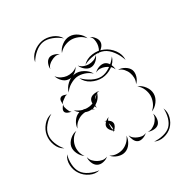

<svg xmlns="http://www.w3.org/2000/svg" viewBox="-308 -1016 1168 1236"><g transform="rotate(-30 276.5 -397.5)"><path d="M347 -589Q375 -619 418.5 -625Q462 -631 500 -614Q538 -598 563.5 -563Q589 -528 587 -487Q575 -526 550.5 -559Q526 -592 496 -605Q466 -618 425 -613Q384 -608 347 -589ZM165 -488Q172 -519 198.5 -543.5Q225 -568 257 -572Q288 -576 319.5 -558.5Q351 -541 366 -513Q343 -534 314 -543Q285 -552 259 -549Q234 -545 208 -529.5Q182 -514 165 -488ZM382 -511Q395 -526 417.5 -534Q440 -542 459 -536Q478 -529 489.5 -507.5Q501 -486 501 -466Q494 -485 479.5 -496Q465 -507 450 -513Q435 -519 417 -520Q399 -521 382 -511ZM96 -440Q93 -450 94 -465Q95 -480 104 -486Q112 -493 127 -490Q142 -487 150 -481Q140 -483 132.5 -477.5Q125 -472 118 -467Q111 -462 104 -456.5Q97 -451 96 -440ZM513 -456Q536 -457 560 -443Q584 -429 593 -408Q601 -386 593 -359.5Q585 -333 567 -318Q578 -338 577.5 -359.5Q577 -381 570 -399Q564 -416 549.5 -432.5Q535 -449 513 -456ZM120 -373Q109 -373 95 -379Q81 -385 77 -395Q73 -406 80.5 -419.5Q88 -433 96 -440Q91 -430 93.5 -421Q96 -412 99 -403Q103 -395 106.5 -386Q110 -377 120 -373ZM-39 -191Q-72 -209 -86.5 -246.5Q-101 -284 -95 -321Q-89 -358 -63 -388.5Q-37 -419 0 -426Q-33 -407 -57 -378Q-81 -349 -85 -319Q-90 -289 -77 -254Q-64 -219 -39 -191ZM98 -259Q99 -286 116.5 -311Q134 -336 159 -344L161 -345Q145 -357 136 -373Q158 -355 185 -347Q196 -347 208 -343Q223 -342 238 -344Q250 -346 262 -351Q261 -370 271 -383Q279 -393 293.5 -397.5Q308 -402 323 -401Q324 -403 324 -404V-401Q332 -401 340 -398Q330 -398 322 -395Q310 -354 272 -332Q271 -322 273 -313Q268 -319 266 -328Q256 -323 247 -321Q253 -316 257 -310Q248 -316 238 -320Q216 -317 193 -326Q179 -325 166 -321Q146 -315 127 -299.5Q108 -284 98 -259ZM290 -368Q288 -366 287 -364Q304 -376 316 -392Q308 -387 301.5 -381Q295 -375 290 -368ZM567 -302Q595 -292 615 -265Q635 -238 635 -208Q635 -179 615 -152Q595 -125 567 -115Q590 -134 600.5 -159.5Q611 -185 611 -208Q611 -232 600.5 -257.5Q590 -283 567 -302ZM49 -84Q27 -98 13.5 -126Q0 -154 5 -180Q11 -206 34.5 -226.5Q58 -247 84 -250Q61 -238 47 -217Q33 -196 29 -175Q24 -154 28.5 -129.5Q33 -105 49 -84ZM301 -125Q297 -127 294 -129Q290 -126 285 -123Q289 -127 291 -132Q279 -140 271 -153Q263 -166 264 -178Q265 -193 280 -206Q276 -211 270 -214Q277 -213 284 -210Q296 -220 310 -224Q299 -217 294 -204Q303 -199 309.5 -191.5Q316 -184 317 -175Q319 -164 312.5 -152Q306 -140 296 -131Q298 -128 301 -125ZM288 -176Q287 -167 287.5 -156.5Q288 -146 293 -137Q296 -145 295.5 -154Q295 -163 293 -171Q293 -175 292 -179.5Q291 -184 289 -188Q289 -183 288 -176ZM86 44Q51 53 15.5 36Q-20 19 -40 -11Q-61 -41 -63 -80Q-65 -119 -43 -149Q-53 -114 -50.5 -77.5Q-48 -41 -32 -17Q-16 8 17 24Q50 40 86 44ZM567 -99Q575 -81 572.5 -58Q570 -35 557 -22Q543 -9 520 -8Q497 -7 479 -15Q498 -13 513.5 -21Q529 -29 540 -39Q551 -50 559.5 -65Q568 -80 567 -99ZM642 -95Q656 -63 647 -27Q638 9 613 34Q588 58 551.5 66.5Q515 75 483 60Q518 63 552 54.5Q586 46 606 27Q626 7 635.5 -26.5Q645 -60 642 -95ZM172 -8Q157 6 133 11Q109 16 91 6Q73 -4 64 -27Q55 -50 58 -70Q62 -50 75 -36.5Q88 -23 103 -15Q117 -7 135 -3.5Q153 0 172 -8ZM348 -62Q347 -35 330.5 -9.5Q314 16 289 25Q264 34 234.5 24.5Q205 15 188 -6Q211 8 236 9Q261 10 281 3Q301 -4 319.5 -20.5Q338 -37 348 -62ZM464 -15Q452 -2 431.5 5Q411 12 395 6Q379 -1 370 -20.5Q361 -40 361 -57Q367 -41 379 -31.5Q391 -22 404 -17Q417 -11 432.5 -9Q448 -7 464 -15ZM75 -765Q82 -803 113 -829Q144 -855 182 -862Q219 -868 257 -853Q295 -838 313 -805Q285 -830 249 -843.5Q213 -857 183 -852Q153 -847 123.5 -822.5Q94 -798 75 -765ZM254 -730Q264 -758 291.5 -778.5Q319 -799 349 -799Q380 -799 407.5 -778.5Q435 -758 445 -730Q426 -753 399.5 -764Q373 -775 349 -775Q325 -775 299 -764Q273 -753 254 -730ZM138 -678Q136 -696 143.5 -716Q151 -736 167 -745Q182 -753 203.5 -747.5Q225 -742 238 -730Q221 -737 205.5 -733.5Q190 -730 178 -723Q165 -717 153.5 -706Q142 -695 138 -678ZM461 -730Q478 -722 492 -704Q506 -686 505 -667Q504 -648 487.5 -631.5Q471 -615 453 -610Q468 -621 474 -637Q480 -653 481 -668Q482 -684 478.5 -700.5Q475 -717 461 -730ZM286 -610Q275 -589 252 -574Q229 -559 206 -562Q182 -564 163 -583.5Q144 -603 138 -626Q151 -607 170.5 -597.5Q190 -588 208 -586Q227 -584 248 -589Q269 -594 286 -610ZM437 -610Q430 -590 410.5 -573.5Q391 -557 369 -557Q348 -557 328.5 -573.5Q309 -590 302 -610Q315 -594 333.5 -587.5Q352 -581 369 -581Q386 -581 404.5 -587.5Q423 -594 437 -610ZM522 -551Q511 -513 476 -489Q441 -465 401 -462Q361 -460 323.5 -479Q286 -498 270 -535Q297 -506 333 -488Q369 -470 400 -472Q432 -474 465.5 -496.5Q499 -519 522 -551Z"/></g></svg>

Font: Rubik Puddles
Style: Regular
Weight: 400
Designer: Hubert and Fischer, NaN
Foundry: Hubert and Fischer, NaN
Version: Version 2.200